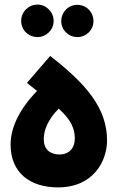

<svg xmlns="http://www.w3.org/2000/svg" viewBox="-20 -810 520 834"><path d="M143 -649C181 -649 213 -680 213 -719C213 -758 181 -790 143 -790C103 -790 72 -758 72 -719C72 -680 103 -649 143 -649ZM316 -649C355 -649 386 -680 386 -718C386 -758 355 -789 316 -789C277 -789 246 -758 246 -718C246 -680 277 -649 316 -649ZM232 4C387 4 445 -112 445 -200C445 -342 352 -447 198 -567L97 -450L141 -415C61 -333 26 -252 26 -182C26 -59 111 4 232 4ZM238 -139C197 -139 170 -162 170 -205C170 -245 189 -292 235 -338C292 -287 305 -247 305 -208C305 -172 285 -139 238 -139Z"/></svg>

Font: Noto Sans Arabic UI SmCn XBd
Style: Regular
Weight: 800
Width: 4
Designer: Monotype Design Team, Nadine Chahine and Nizar Qandah
Foundry: Monotype Imaging Inc.
Version: Version 2.010